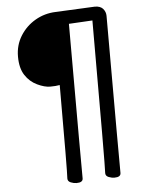

<svg xmlns="http://www.w3.org/2000/svg" viewBox="-61 -828 760 1021"><g transform="rotate(-5 319.0 -317.0)"><path d="M306 146Q291 146 275 139.5Q259 133 259 118Q262 86 262 -381Q241 -377 211 -377Q181 -377 142 -395.5Q103 -414 78.5 -451.5Q54 -489 54 -551Q54 -612 84.5 -661Q115 -710 165 -739Q215 -768 274 -770L484 -780Q514 -780 528 -763.5Q542 -747 542 -726Q542 89 543 113Q543 135 509 135Q494 135 478 128.5Q462 122 462 107Q465 76 465 -708L339 -701Q339 101 340 124Q340 146 306 146Z"/></g></svg>

Font: LXGW WenKai Lite
Style: Bold
Weight: 700
Designer: LXGW / Fontworks Inc.
Foundry: LXGW / Fontworks Inc.
Version: Version 1.330;April 28, 2024